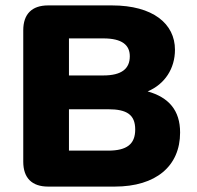

<svg xmlns="http://www.w3.org/2000/svg" viewBox="-20 -690 730 710"><path d="M158 0H404C557 0 646 -76 646 -200C646 -282 604 -330 526 -352C590 -379 627 -437 627 -506C627 -602 546 -670 394 -670H158C98 -670 66 -638 66 -578V-92C66 -32 98 0 158 0ZM380 -133H235V-286H380C449 -286 480 -266 480 -211C480 -157 449 -133 380 -133ZM362 -411H235V-548H362C432 -548 460 -523 460 -482C460 -436 430 -411 362 -411Z"/></svg>

Font: SN Pro Heavy
Style: Regular
Weight: 800
Designer: Tobias Whetton
Foundry: Supernotes
Version: Version 1.001;Glyphs 3.2 (3249)